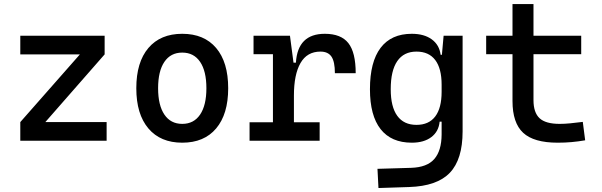

<svg xmlns="http://www.w3.org/2000/svg" viewBox="-20 -694 2970 947"><path d="M151.4 -32.2 80.1 -91.8 424.8 -483.4 496.1 -425.8ZM80.1 0V-91.8H505.9V0ZM80.1 -425.8V-517.6H496.1V-425.8Z M878.9 9.8Q771.5 9.8 711.9 -60.5Q652.3 -130.9 652.3 -258.8Q652.3 -387.2 711.9 -457.3Q771.5 -527.3 878.9 -527.3Q986.8 -527.3 1046.1 -457.3Q1105.5 -387.2 1105.5 -258.8Q1105.5 -130.9 1046.1 -60.5Q986.8 9.8 878.9 9.8ZM878.9 -83Q936 -83 967 -128.9Q998 -174.8 998 -258.8Q998 -343.3 967 -388.9Q936 -434.6 878.9 -434.6Q821.8 -434.6 790.8 -388.9Q759.8 -343.3 759.8 -258.8Q759.8 -174.8 790.8 -128.9Q821.8 -83 878.9 -83Z M1429.7 -222.7 1399.4 -384.8H1439.5Q1448.2 -527.3 1582 -527.3Q1662.1 -527.3 1698.2 -481.4Q1734.4 -435.5 1734.4 -333H1631.8Q1631.8 -389.6 1615 -414.6Q1598.1 -439.5 1560.5 -439.5Q1494.6 -439.5 1462.2 -383.1Q1429.7 -326.7 1429.7 -222.7ZM1210.9 0V-90.8H1556.6V0ZM1326.2 0V-517.6H1410.2L1429.7 -369.1V0ZM1230.5 -426.8V-517.6H1403.3L1413.1 -426.8Z M1846.7 233.4 1841.8 138.7 2007.8 133.8Q2086.4 131.3 2122.1 90.3Q2157.7 49.3 2158.2 -30.3V-408.2L2168 -517.6H2261.7V-45.9Q2261.7 92.3 2198.7 158.2Q2135.7 224.1 1998 228.5ZM2011.2 9.8Q1909.7 9.8 1857.2 -57.1Q1804.7 -124 1804.7 -253.9Q1804.7 -388.7 1857.2 -458Q1909.7 -527.3 2011.2 -527.3Q2071.8 -527.3 2109.4 -500Q2147 -472.7 2153.3 -423.8H2193.4L2158.2 -276.4Q2158.2 -356.4 2126.7 -397.9Q2095.2 -439.5 2034.2 -439.5Q1971.7 -439.5 1939.5 -392.6Q1907.2 -345.7 1907.2 -253.9Q1907.2 -167 1939.5 -122.6Q1971.7 -78.1 2034.2 -78.1Q2095.2 -78.1 2126.7 -119.6Q2158.2 -161.1 2158.2 -241.2L2193.4 -93.8H2148.4Q2143.6 -44.9 2107.2 -17.6Q2070.8 9.8 2011.2 9.8Z M2730.5 9.8Q2612.8 9.8 2560.3 -39.1Q2507.8 -87.9 2507.8 -195.3V-283.2H2611.3V-200.2Q2611.3 -138.7 2641.4 -110.8Q2671.4 -83 2740.2 -83Q2764.6 -83 2792 -85.7Q2819.3 -88.4 2854.5 -92.8L2866.2 -2Q2832 3.9 2799.6 6.8Q2767.1 9.8 2730.5 9.8ZM2507.8 -244.1V-673.8H2611.3V-244.1ZM2377.9 -426.8V-517.6H2846.7V-426.8Z"/></svg>

Font: Cascadia Code
Style: Regular
Weight: 400
Monospace: yes
Designer: Aaron Bell
Foundry: Saja Typeworks
Version: Version 2106.017